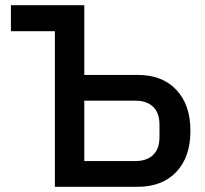

<svg xmlns="http://www.w3.org/2000/svg" viewBox="-20 -718 789 738"><path d="M191 0V-598H22V-698H304V-430H509Q604 -430 658 -372.5Q712 -315 712 -215Q712 -115 658 -57.5Q604 0 509 0ZM304 -99H501Q544 -99 568.5 -122.5Q593 -146 593 -191V-239Q593 -284 568.5 -307.5Q544 -331 501 -331H304Z"/></svg>

Font: IBM Plex Sans Medm
Style: Regular
Weight: 500
Designer: Mike Abbink, Paul van der Laan, Pieter van Rosmalen
Foundry: Bold Monday
Version: Version 3.005